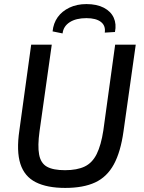

<svg xmlns="http://www.w3.org/2000/svg" viewBox="-20 -909 707 942"><path d="M646 -690 586 -265Q572 -164 538.5 -102.5Q505 -41 447 -14Q389 13 300 13Q211 13 155.5 -15Q100 -43 80 -105Q60 -167 75 -269L133 -690H234L174 -265Q164 -193 172 -150.5Q180 -108 210.5 -91Q241 -74 299 -74Q358 -74 395.5 -92Q433 -110 454.5 -153.5Q476 -197 487 -269L545 -690ZM287 -745 238 -755Q242 -795 263 -824.5Q284 -854 320.5 -871.5Q357 -889 404 -889Q455 -889 489.5 -871Q524 -853 538 -822Q552 -791 544 -752L494 -749Q499 -783 475 -801.5Q451 -820 404 -820Q353 -820 322 -800Q291 -780 287 -745Z"/></svg>

Font: Exo 2 Medium
Style: Italic
Weight: 500
Italic angle: -8°
Designer: Natanael Gama
Foundry: Natanael Gama
Version: Version 2.010